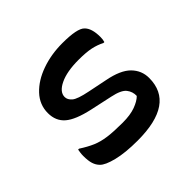

<svg xmlns="http://www.w3.org/2000/svg" viewBox="-137 -705 875 875"><g transform="rotate(-45 300.0 -267.5)"><path d="M300 -95Q350 -95 382.5 -107Q415 -119 432 -136Q433 -163 416.5 -184Q400 -205 347 -216L241 -239Q159 -257 124.5 -286.5Q90 -316 90 -367Q90 -421 128 -461.5Q166 -502 228 -524Q290 -546 362 -546Q458 -546 481 -522Q505 -499 505 -443Q505 -426 501 -414H495Q470 -427 440 -433.5Q410 -440 361 -440Q285 -440 240.5 -418.5Q196 -397 196 -365Q196 -347 213.5 -332Q231 -317 291 -305L384 -286Q462 -271 496 -236.5Q530 -202 530 -154Q530 11 291 11Q212 11 160 -2Q108 -15 91 -33Q78 -46 72 -65Q66 -84 66 -115Q66 -127 67.5 -136Q69 -145 70 -152H76Q110 -130 139 -117.5Q168 -105 205.5 -100Q243 -95 300 -95Z"/></g></svg>

Font: Recursive Mn Csl St Med
Style: Regular
Weight: 500
Monospace: yes
Version: Version 1.079;hotconv 1.0.112;makeotfexe 2.5.65598; ttfautoh